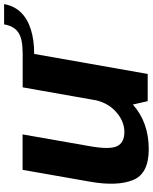

<svg xmlns="http://www.w3.org/2000/svg" viewBox="72 -792 726 910"><g transform="rotate(-90 435.0 -337.0)"><path d="M410.5 0H539.5L644 -592.5H476L388.5 -97ZM253 -593H85L28.5 -271Q6.5 -145 36.5 -70Q66.5 5 182.5 5Q311.5 5 395.8 -71.5Q480 -148 494 -226L418 -261Q406.5 -192.5 361.5 -151.5Q316.5 -110.5 264 -110.5Q214 -110.5 197 -145.5Q180 -180.5 198 -279.5ZM643 -593 634 -538Q700.5 -538 750.5 -553.8Q800.5 -569.5 831.2 -601Q862 -632.5 870.5 -680.5H774.5Q769 -649 754 -629.8Q739 -610.5 712.2 -601.8Q685.5 -593 643 -593Z"/></g></svg>

Font: Anybody Thin
Style: Bold Italic
Weight: 700
Italic angle: -10°
Version: Version 1.113;gftools[0.9.25]